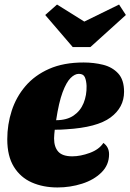

<svg xmlns="http://www.w3.org/2000/svg" viewBox="-20 -805 574 845"><path d="M233 20Q170 20 120 -2Q70 -24 41 -71Q12 -118 12 -192Q12 -257 31.5 -317.5Q51 -378 92 -426Q133 -474 196.5 -502Q260 -530 348 -530Q393 -530 433.5 -520Q474 -510 500 -482Q526 -454 526 -401Q526 -332 466.5 -288Q407 -244 272 -236Q260 -235 247.5 -234.5Q235 -234 221 -234Q220 -225 219 -214.5Q218 -204 218 -196Q218 -158 236.5 -137.5Q255 -117 298 -117Q334 -117 375 -132Q416 -147 435 -176Q460 -158 460 -126Q460 -79 426.5 -46Q393 -13 341 3.5Q289 20 233 20ZM227 -276Q274 -276 304 -296.5Q334 -317 348 -351.5Q362 -386 361 -427Q360 -450 353.5 -465Q347 -480 327 -480Q309 -480 290.5 -461.5Q272 -443 255.5 -399Q239 -355 227 -276ZM300 -598 179 -739 231 -785 351 -710 504 -785 534 -739 378 -598Z"/></svg>

Font: Sansita Swashed Black
Style: Regular
Weight: 900
Designer: Pablo Cosgaya
Foundry: Omnibus-Type
Version: Version 1.003; ttfautohint (v1.8.3)